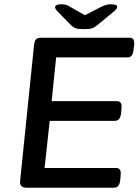

<svg xmlns="http://www.w3.org/2000/svg" viewBox="-20 -876 647 896"><path d="M104 0Q70 0 74 -33L139 -667Q141 -684 147.5 -692Q154 -700 172 -700H585Q610 -700 606 -666L603 -643Q600 -608 575 -608H242L221 -404H526Q551 -404 547 -370L545 -347Q541 -312 516 -312H212L188 -92H522Q547 -92 543 -58L541 -35Q537 0 512 0ZM498 -856Q527 -856 527 -844Q527 -834 506 -818L432 -757Q420 -747 408 -743.5Q396 -740 371 -740Q346 -740 335 -743.5Q324 -747 313 -757L253 -818Q244 -827 240.5 -832.5Q237 -838 237 -842Q237 -848 243.5 -852Q250 -856 267 -856Q277 -856 286 -854Q295 -852 306 -845L376 -805L454 -845Q467 -851 477 -853.5Q487 -856 498 -856Z"/></svg>

Font: Asap Semi Expanded Semi Expanded Medium
Style: Italic
Weight: 500
Width: 6
Italic angle: -6°
Designer: Pablo Cosgaya
Foundry: Omnibus-Type
Version: Version 3.001; ttfautohint (v1.8.4.7-5d5b)